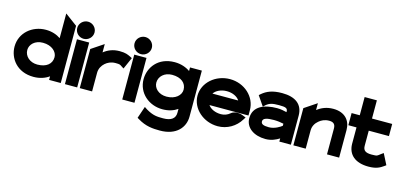

<svg xmlns="http://www.w3.org/2000/svg" viewBox="-72 -1167 3935 1864"><g transform="rotate(15 1896.0 -234.5)"><path d="M7 -226C7 -110 92 11 260 11C323 11 376 -8 415 -36V0H532V-575L409 -666V-418C371 -444 321 -462 260 -462C125 -462 7 -366 7 -226ZM135 -226C135 -282 185 -333 265 -333C354 -333 409 -281 409 -226C409 -159 356 -114 265 -114C189 -114 135 -164 135 -226Z M548 -558C548 -510 588 -472 635 -472C682 -472 722 -510 722 -558C722 -606 682 -644 635 -644C588 -644 548 -606 548 -558ZM574 0H697V-451H574Z M723 0H847V-187C847 -230 868 -264 894 -287C918 -308 951 -325 996 -325C1042 -325 1042 -321 1059 -310L1084 -294L1136 -412L1114 -423C1088 -435 1066 -447 1005 -447C938 -447 887 -424 847 -392V-476L723 -393Z M1124 -558C1124 -510 1164 -472 1211 -472C1258 -472 1298 -510 1298 -558C1298 -606 1258 -644 1211 -644C1164 -644 1124 -606 1124 -558ZM1150 0H1273V-451H1150Z M1299 -245C1299 -105 1415 -9 1550 -9C1612 -9 1662 -26 1701 -53V-14C1701 42 1662 74 1580 74C1520 74 1479 73 1408 31L1381 13L1340 133L1357 143C1437 192 1508 197 1580 197C1747 197 1824 99 1824 -8V-471H1705V-435C1667 -462 1613 -482 1550 -482C1382 -482 1299 -361 1299 -245ZM1427 -245C1427 -307 1481 -357 1557 -357C1648 -357 1701 -312 1701 -245C1701 -190 1646 -138 1557 -138C1477 -138 1427 -189 1427 -245Z M1846 -226C1846 -95 1967 11 2111 11C2206 11 2290 -40 2336 -116L2352 -141L2325 -152C2325 -152 2252 -186 2201 -143C2176 -122 2146 -110 2111 -110C2054 -110 2005 -133 1982 -167H2374V-221C2374 -355 2256 -462 2111 -462C1967 -462 1846 -357 1846 -226ZM1981 -282C2003 -316 2053 -341 2111 -341C2169 -341 2218 -317 2240 -282Z M2388 -145C2388 -49 2475 11 2591 11C2649 11 2694 -10 2729 -32V0H2845V-292C2845 -404 2769 -462 2635 -462C2537 -462 2481 -437 2436 -399L2419 -384L2486 -286L2507 -306C2541 -334 2569 -341 2635 -341C2704 -341 2722 -333 2722 -299V-294C2699 -300 2663 -308 2625 -308C2498 -308 2388 -265 2388 -145ZM2515 -146C2515 -177 2551 -189 2625 -189C2661 -189 2699 -183 2722 -178V-157C2705 -143 2652 -108 2594 -108C2538 -108 2515 -120 2515 -146Z M2870 0H2994V-183C2994 -226 3015 -260 3043 -283C3067 -304 3100 -321 3145 -321C3189 -321 3208 -301 3208 -260V0H3330V-278C3330 -372 3271 -443 3154 -443C3087 -443 3035 -420 2994 -388V-457L2870 -374Z M3335 -327H3417V-160C3419 -54 3493 11 3626 11C3706 11 3741 -11 3774 -34L3792 -47L3737 -155L3713 -138C3682 -115 3688 -110 3626 -110C3564 -110 3540 -129 3540 -176V-327H3743V-449H3540V-632H3417V-449H3335Z"/></g></svg>

Font: Charger Pro
Style: UltraExt
Weight: 900
Designer: Jasper
Foundry: Cannot Into Space Fonts
Version: Version 1.09